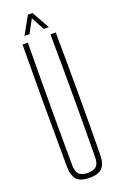

<svg xmlns="http://www.w3.org/2000/svg" viewBox="-179 -989 652 1043"><g transform="rotate(-20 147.0 -468.0)"><path d="M147 5.5Q96.5 5.5 74.2 -17.5Q52 -40.5 51 -93.5Q49.5 -270.5 49.5 -447Q49.5 -623.5 51 -800H81.5Q80.5 -682 80 -563.8Q79.5 -445.5 79.5 -327.5Q79.5 -209.5 80.5 -91.5Q80.5 -55 96.5 -39Q112.5 -23 147 -23Q182 -23 197.2 -39Q212.5 -55 212.5 -91.5Q213.5 -209.5 214 -327.5Q214.5 -445.5 214.2 -563.8Q214 -682 212.5 -800H243Q245 -623.5 245 -447Q245 -270.5 243 -93.5Q242.5 -40.5 220 -17.5Q197.5 5.5 147 5.5ZM77 -840 134 -942.5H160.5L217.5 -840H188.5L147.5 -916.5L106 -840Z"/></g></svg>

Font: Big Shoulders Display Thin ExtraLight
Style: Regular
Weight: 250
Version: Version 2.002